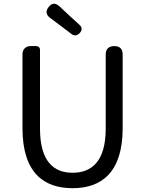

<svg xmlns="http://www.w3.org/2000/svg" viewBox="-20 -975 761 1008"><path d="M535 -516V-300C535 -124 458 -68 361 -68C265 -68 190 -124 190 -300V-713C190 -725 182 -733 170 -733H144H141C115 -733 98 -716 98 -690V-302C98 -67 211 13 361 13C510 13 624 -67 624 -302V-689C624 -718 609 -733 580 -733C551 -733 535 -718 535 -689ZM294 -843 356 -796C371 -785 386 -788 399 -802C412 -817 412 -832 397 -845L340 -897L293 -941C272 -960 254 -961 236 -939C218 -917 221 -898 243 -881Z"/></svg>

Font: GenSenRounded2 TW R
Style: Regular
Weight: 400
Version: Version 2.100;PS 2.1;hotconv 16.6.51;makeotf.lib2.5.65220 DE